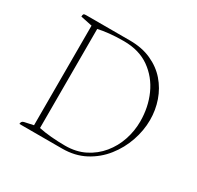

<svg xmlns="http://www.w3.org/2000/svg" viewBox="-140 -803 991 965"><g transform="rotate(30 355.5 -320.5)"><path d="M81 0Q81 -17 97 -20L148 -31V-609L81 -623Q81 -634 84 -637.5Q87 -641 97 -641H352Q423 -641 477 -616.5Q531 -592 567 -550.5Q603 -509 621.5 -456Q640 -403 640 -345Q640 -284 619 -223Q598 -162 558 -111.5Q518 -61 460.5 -30.5Q403 0 329 0ZM334 -20Q398 -20 447.5 -45Q497 -70 531.5 -112Q566 -154 583.5 -206.5Q601 -259 601 -314Q601 -397 569.5 -467Q538 -537 477.5 -580Q417 -623 328 -623Q281 -623 244.5 -619Q208 -615 181 -609V-34Q213 -27 253.5 -23.5Q294 -20 334 -20Z"/></g></svg>

Font: Petrona Thin
Style: Regular
Weight: 100
Designer: Ringo R. Seeber
Foundry: Ringo R. Seeber
Version: Version 2.001; ttfautohint (v1.8.3)